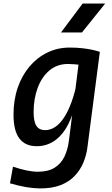

<svg xmlns="http://www.w3.org/2000/svg" viewBox="-20 -827 640 1094"><path d="M37 217.5 54 122.5Q138 151.5 196 151.5Q254 151.5 290.8 128.8Q327.5 106 346.8 66.2Q366 26.5 372.5 -24.5L423.5 -428.5L438.5 -545.5L549 -532L478 13.5Q472.5 57 455.2 98.8Q438 140.5 406.2 174.5Q374.5 208.5 324.8 228Q275 247.5 203.8 246.5Q132.5 245.5 37 217.5ZM189 6Q124 6 90.5 -38Q57 -82 57 -174Q57 -258 81.2 -328Q105.5 -398 149 -449Q192.5 -500 250.8 -528Q309 -556 377.5 -556Q417.5 -556 451 -552Q484.5 -548 509.2 -542.5Q534 -537 547 -532L497 -445.5Q501 -448 486.8 -451Q472.5 -454 449.5 -456.5Q426.5 -459 403.8 -460.8Q381 -462.5 368 -462.5Q305 -462.5 261 -425Q217 -387.5 194.2 -325.2Q171.5 -263 171.5 -189Q171.5 -133 187.8 -109.2Q204 -85.5 237 -85.5Q298 -85.5 345.5 -158.2Q393 -231 421 -368.5L431.5 -341.5L419 -282Q403.5 -189.5 371.8 -125Q340 -60.5 293.8 -27.2Q247.5 6 189 6ZM327.5 -642 451 -807H579.5L447 -642Z"/></svg>

Font: Spline Sans Mono Medium
Style: Italic
Weight: 500
Italic angle: -4°
Monospace: yes
Designer: Eben Sorkin, Mirko Velimirovic
Foundry: Sorkin Type
Version: Version 1.004